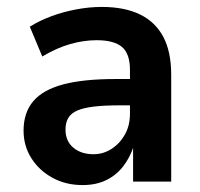

<svg xmlns="http://www.w3.org/2000/svg" viewBox="-20 -524 578 554"><path d="M218 10Q170 10 131.5 -11Q93 -32 70.5 -67.5Q48 -103 48 -147Q48 -199 76 -232Q104 -265 162.5 -280.5Q221 -296 313 -296H370V-220H323Q281 -220 251.5 -216.5Q222 -213 204 -205.5Q186 -198 177.5 -184.5Q169 -171 169 -150Q169 -117 191.5 -98Q214 -79 250 -79Q278 -79 302 -94.5Q326 -110 340.5 -136Q355 -162 355 -196V-322Q355 -369 332 -388.5Q309 -408 259 -408Q222 -408 183 -397Q144 -386 102 -361L66 -447Q95 -465 129 -477.5Q163 -490 200.5 -497Q238 -504 274 -504Q339 -504 383.5 -482.5Q428 -461 451 -418Q474 -375 474 -308V0H364V-103H366Q355 -69 335 -43.5Q315 -18 286 -4Q257 10 218 10Z"/></svg>

Font: Nunito Sans 10pt SemiCondensed
Style: Bold
Weight: 700
Width: 4
Designer: Vernon Adams
Foundry: Vernon Adams
Version: Version 3.101;gftools[0.9.27]